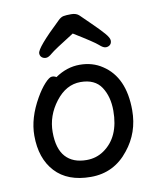

<svg xmlns="http://www.w3.org/2000/svg" viewBox="-85 -801 732 895"><g transform="rotate(-10 281.0 -353.5)"><path d="M305 -645Q209 -585 192 -570Q175 -555 163 -555Q151 -555 143 -562Q135 -569 135 -581Q135 -607 251 -717Q264 -730 276.5 -732.5Q289 -735 313.5 -735Q338 -735 351.5 -721.5Q365 -708 399.5 -674.5Q434 -641 454 -618Q474 -595 474 -582Q474 -569 466 -562Q458 -555 446 -555Q434 -555 416 -571.5Q398 -588 305 -645ZM195 -458Q250 -496 311 -496Q372 -496 418 -465Q516 -401 516 -245Q516 -139 452 -60Q383 28 273 28Q163 28 104.5 -35.5Q46 -99 46 -207Q46 -290 97 -379Q118 -416 140 -440Q162 -464 174.5 -464Q187 -464 195 -458ZM267 -53Q313 -53 349 -78Q429 -133 429 -258Q429 -325 399 -370.5Q369 -416 301 -416Q233 -416 183 -351Q133 -286 133 -208Q133 -130 167.5 -91.5Q202 -53 267 -53Z"/></g></svg>

Font: LXGW ZhenKai
Style: Regular
Weight: 400
Designer: LXGW / Fontworks Inc.
Foundry: LXGW / Fontworks Inc.
Version: Version 0.800;June 8, 2025